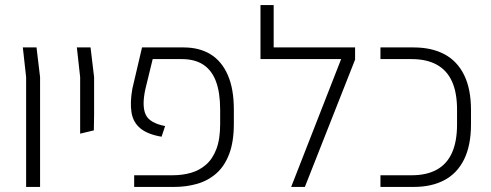

<svg xmlns="http://www.w3.org/2000/svg" viewBox="-20 -737 1937 757"><path d="M83 0V-433L70 -550H124L138 -433V0Z M296 -210V-286V-433L283 -550H337L351 -433V-286L350 -223Z M509 0V-46H660Q699 -46 732.5 -55.5Q766 -65 792 -87.5Q818 -110 833 -149Q848 -188 848 -247V-305Q848 -372 831.5 -416Q815 -460 781.5 -482Q748 -504 697 -504H582L553 -385Q539 -320 554 -286Q569 -252 631 -240L617 -198Q563 -207 534 -230.5Q505 -254 498.5 -293.5Q492 -333 502 -388L540 -550H704Q766 -550 810 -523Q854 -496 878 -441.5Q902 -387 902 -305V-249Q902 -178 883.5 -129.5Q865 -81 832 -52.5Q799 -24 756.5 -12Q714 0 667 0Z M1128 0 1325 -504H1007V-550H1380V-502L1182 0ZM1007 -504V-717H1059V-504Z M1480 0V-46H1603Q1662 -46 1702 -68Q1742 -90 1762 -134.5Q1782 -179 1782 -246V-305Q1782 -372 1762 -416Q1742 -460 1702 -482Q1662 -504 1603 -504H1480V-550H1611Q1682 -550 1732.5 -523Q1783 -496 1810 -441Q1837 -386 1837 -303V-247Q1837 -164 1810 -109Q1783 -54 1732.5 -27Q1682 0 1611 0Z"/></svg>

Font: Assistant ExtraLight Light
Style: Regular
Weight: 300
Version: Version 3.000